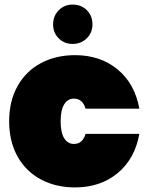

<svg xmlns="http://www.w3.org/2000/svg" viewBox="-20 -812 649 839"><path d="M20 -282Q20 -370 56.5 -435.5Q93 -501 158.5 -536Q224 -571 308 -571Q418 -571 493.5 -509Q569 -447 589 -337H354Q341 -381 303 -381Q276 -381 260.5 -356Q245 -331 245 -282Q245 -233 260.5 -208Q276 -183 303 -183Q341 -183 354 -227H589Q569 -117 493.5 -55Q418 7 308 7Q224 7 158.5 -28Q93 -63 56.5 -128.5Q20 -194 20 -282ZM297 -620Q261 -620 236.5 -644.5Q212 -669 212 -705Q212 -742 236.5 -767Q261 -792 297 -792Q335 -792 359.5 -767.5Q384 -743 384 -705Q384 -669 359 -644.5Q334 -620 297 -620Z"/></svg>

Font: Fz Poppins Black
Style: Regular
Weight: 900
Designer: Ninad Kale (Devanagari), Jonny Pinhorn (Latin)
Foundry: Indian Type Foundry
Version: Vit hóa bi Vntype.Com & FontZin.Com